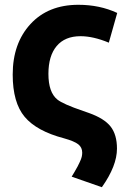

<svg xmlns="http://www.w3.org/2000/svg" viewBox="-20 -572 518 801"><path d="M182 -264Q182 -187 219 -157Q242 -138 327 -109Q341 -104 350 -101Q415 -78 441.5 -44Q468 -10 468 48Q468 120 405 209L279 165Q281 162 291 145Q301 128 304 122Q307 116 313 103.5Q319 91 321 82Q323 73 323 65Q323 43 306.5 30Q290 17 247 5Q133 -25 83 -84.5Q33 -144 33 -261Q33 -391 107 -471.5Q181 -552 307 -552Q396 -552 469 -518L434 -394Q369 -421 316 -421Q251 -421 216.5 -380Q182 -339 182 -264Z"/></svg>

Font: Repo
Style: Bold
Weight: 700
Designer: Stefan Peev
Foundry: Context Ltd
Version: Version 001.000